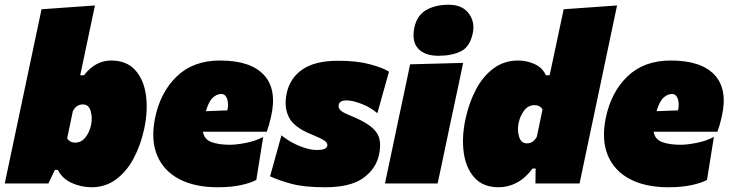

<svg xmlns="http://www.w3.org/2000/svg" viewBox="-38 -773 3076 809"><path d="M348 16Q304 16 264 -2.2Q224 -20.5 206 -57H193L166 0H-18Q-7 -51.5 3.2 -100.5Q13.5 -149.5 27 -213L86 -492.5Q99 -553.5 111.2 -611.8Q123.5 -670 137 -734L362 -750Q350 -693 336.5 -629Q323 -565 308 -493.5L300 -456H316Q341 -488.5 369.8 -503.2Q398.5 -518 430 -518Q495 -518 531.2 -478.2Q567.5 -438.5 576.8 -373.2Q586 -308 570 -232Q555 -161.5 525 -105.5Q495 -49.5 450.5 -16.8Q406 16 348 16ZM279 -172Q304.5 -172 322 -194Q339.5 -216 346 -248Q352 -277.5 344 -305.2Q336 -333 311 -333Q284 -333 269 -305L245 -190Q256 -172 279 -172Z M879 16Q782.5 16 717 -18.5Q651.5 -53 624.2 -118Q597 -183 615 -274Q637 -383.5 706.5 -450.8Q776 -518 889 -518Q1018 -518 1074.2 -457Q1130.5 -396 1104 -281Q1095.5 -243 1086 -218H817Q822.5 -185.5 853.5 -174.2Q884.5 -163 931 -163Q958 -163 998.5 -171Q1039 -179 1071 -196L1042 -15Q1021 -3 979 6.5Q937 16 879 16ZM894 -377Q876 -377 858.8 -361.5Q841.5 -346 829.5 -304.5L920 -308Q926 -334.5 919.2 -355.8Q912.5 -377 894 -377Z M1331 16Q1242.5 16 1189 1.2Q1135.5 -13.5 1100 -30L1148 -203Q1166 -187.5 1191.8 -173.2Q1217.5 -159 1245.5 -150Q1273.5 -141 1298 -141Q1337 -141 1341 -158Q1344 -170 1329.2 -180.2Q1314.5 -190.5 1274 -207Q1202 -235.5 1179.8 -278.2Q1157.5 -321 1170 -380Q1183.5 -444 1236.5 -480.5Q1289.5 -517 1387 -517Q1466.5 -517 1521.5 -502Q1576.5 -487 1601 -471L1552 -296Q1523 -321 1485 -335.5Q1447 -350 1422 -350Q1392.5 -350 1389 -331Q1387 -319 1395.8 -309.2Q1404.5 -299.5 1438 -286Q1492.5 -264 1522 -241.8Q1551.5 -219.5 1559.8 -190.8Q1568 -162 1559 -121Q1546.5 -62 1492.8 -23Q1439 16 1331 16Z M1584 0Q1595 -52 1605.5 -101.2Q1616 -150.5 1629 -213L1639.5 -263Q1651.5 -318.5 1660 -359.2Q1668.5 -400 1675.8 -434Q1683 -468 1690 -502L1913.5 -508Q1906 -472.5 1898.8 -437.8Q1891.5 -403 1882.5 -361.2Q1873.5 -319.5 1861.5 -263L1851 -213Q1838 -151 1827.5 -101.2Q1817 -51.5 1806 0ZM1809 -538Q1752 -538 1724 -568.2Q1696 -598.5 1708 -657Q1718.5 -707.5 1757 -730.2Q1795.5 -753 1853 -753Q1909.5 -753 1936.8 -717Q1964 -681 1954 -633Q1942 -575.5 1904 -556.8Q1866 -538 1809 -538Z M2063 16Q1998 16 1961.8 -23.8Q1925.5 -63.5 1916.2 -128.8Q1907 -194 1923 -270Q1938 -340.5 1968 -396.8Q1998 -453 2042.5 -485.5Q2087 -518 2145 -518Q2182 -518 2215 -502.8Q2248 -487.5 2262 -456H2278L2286 -493.5Q2298.5 -552 2311 -611.2Q2323.5 -670.5 2337 -734L2562 -750Q2550 -693 2536.5 -629Q2523 -565 2508 -493.5L2449 -213.5Q2435.5 -149.5 2425.2 -100.8Q2415 -52 2404 0H2218L2219 -63H2206Q2175.5 -22 2139.2 -3Q2103 16 2063 16ZM2182 -169Q2209 -169 2224 -197L2248 -312Q2237 -330 2214 -330Q2188.5 -330 2171.2 -308.2Q2154 -286.5 2147 -254Q2141 -225 2149.2 -197Q2157.5 -169 2182 -169Z M2778 16Q2681.5 16 2616 -18.5Q2550.5 -53 2523.2 -118Q2496 -183 2514 -274Q2536 -383.5 2605.5 -450.8Q2675 -518 2788 -518Q2917 -518 2973.2 -457Q3029.5 -396 3003 -281Q2994.5 -243 2985 -218H2716Q2721.5 -185.5 2752.5 -174.2Q2783.5 -163 2830 -163Q2857 -163 2897.5 -171Q2938 -179 2970 -196L2941 -15Q2920 -3 2878 6.5Q2836 16 2778 16ZM2793 -377Q2775 -377 2757.8 -361.5Q2740.5 -346 2728.5 -304.5L2819 -308Q2825 -334.5 2818.2 -355.8Q2811.5 -377 2793 -377Z"/></svg>

Font: Commissioner Black
Style: Italic
Weight: 900
Italic angle: -12°
Designer: Kostas Bartsokas
Foundry: Kostas Bartsokas
Version: Version 1.000; ttfautohint (v1.8.3)